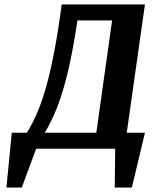

<svg xmlns="http://www.w3.org/2000/svg" viewBox="-20 -670 686 865"><path d="M633 -650 551 -72H633L574 175H497L499 0H143L78 175H9L33 -72H101Q128 -115 149.5 -166.5Q171 -218 189.5 -284.5Q208 -351 225 -440.5Q242 -530 258 -650ZM329 -578Q309 -445 287 -351.5Q265 -258 239.5 -192Q214 -126 182 -72H414L485 -578Z"/></svg>

Font: Arsenal SC
Style: Bold Italic
Weight: 700
Italic angle: -9.10001°
Designer: Andrij Shevchenko
Foundry: Stairsfor
Version: Version 2.001; ttfautohint (v1.8.4.7-5d5b)